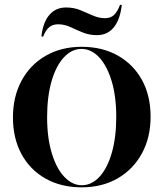

<svg xmlns="http://www.w3.org/2000/svg" viewBox="-20 -780 690 811"><path d="M325 11.3Q237.9 11.3 172.2 -25.8Q106.5 -62.9 70.6 -129.4Q34.7 -196 34.7 -283.9Q34.7 -371.8 71 -439.1Q107.3 -506.5 173 -544.4Q238.7 -582.3 325 -582.3Q412.1 -582.3 477.8 -545.2Q543.5 -508.1 579.8 -441.9Q616.1 -375.8 616.1 -287.1Q616.1 -199.2 579.4 -131.9Q542.7 -64.5 477 -26.6Q411.3 11.3 325 11.3ZM325.8 2.4Q366.9 2.4 400 -33.1Q433.1 -68.5 452 -133.9Q471 -199.2 471 -286.3Q471 -374.2 451.2 -438.7Q431.5 -503.2 398.4 -538.3Q365.3 -573.4 324.2 -573.4Q283.1 -573.4 250 -537.9Q216.9 -502.4 198 -437.5Q179 -372.6 179 -284.7Q179 -197.6 198.8 -132.7Q218.5 -67.7 252 -32.7Q285.5 2.4 325.8 2.4ZM389.5 -631.5Q357.3 -631.5 329.8 -642.7Q302.4 -654 277.4 -665.7Q252.4 -677.4 225 -677.4Q202.4 -677.4 187.5 -664.9Q172.6 -652.4 162.1 -625L154.8 -626.6Q162.1 -687.1 189.1 -717.7Q216.1 -748.4 258.9 -748.4Q291.9 -748.4 319.4 -737.1Q346.8 -725.8 372.2 -714.5Q397.6 -703.2 424.2 -703.2Q446.8 -703.2 461.3 -716.5Q475.8 -729.8 487.1 -759.7L494.4 -758.9Q487.1 -696 460.1 -663.7Q433.1 -631.5 389.5 -631.5Z"/></svg>

Font: Playfair 144pt SemiCondensed ExtraBold
Style: Regular
Weight: 800
Width: 4
Designer: Claus Eggers Sørensen
Foundry: Claus Eggers Sørensen
Version: Version 2.203